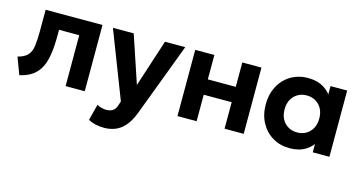

<svg xmlns="http://www.w3.org/2000/svg" viewBox="-78 -855 2654 1414"><g transform="rotate(15 1249.0 -148.0)"><path d="M65 11 16.5 -118.5Q68 -131.5 91.5 -157.5Q115 -183.5 121.2 -228.2Q127.5 -273 127.5 -342.5V-505H561V0H415V-388H261V-342.5Q261 -264.5 252.2 -204.5Q243.5 -144.5 222 -101.2Q200.5 -58 162.5 -30.5Q124.5 -3 65 11Z M767.5 223.5Q735.5 223.5 704.5 217Q673.5 210.5 646 195.5L677.5 72.5Q693.5 81.5 712.8 86.5Q732 91.5 748.5 91.5Q778.5 91.5 798 78.5Q817.5 65.5 827 36L837.5 4L640.5 -505H799L920 -144L1037.5 -505H1192L980 57.5Q955 120.5 922.5 156.8Q890 193 851 208.2Q812 223.5 767.5 223.5Z M1268 0V-505H1414V-319H1627V-505H1773V0H1627V-202H1414V0Z M2125.5 15Q2053 15 1996 -18.8Q1939 -52.5 1906.2 -113Q1873.5 -173.5 1873.5 -252.5Q1873.5 -312 1892.2 -361Q1911 -410 1945 -445.8Q1979 -481.5 2025.2 -500.8Q2071.5 -520 2125.5 -520Q2197.5 -520 2247.2 -489Q2297 -458 2320 -408L2299.5 -376.5V-505H2426.5V0H2299.5V-128.5L2320 -97Q2297 -47 2247.2 -16Q2197.5 15 2125.5 15ZM2149 -111.5Q2187 -111.5 2217 -128.8Q2247 -146 2264.2 -177.5Q2281.5 -209 2281.5 -252.5Q2281.5 -296 2264.2 -327.5Q2247 -359 2217 -376.2Q2187 -393.5 2149 -393.5Q2111.5 -393.5 2081.5 -376.2Q2051.5 -359 2034.2 -327.5Q2017 -296 2017 -252.5Q2017 -209 2034.2 -177.5Q2051.5 -146 2081.5 -128.8Q2111.5 -111.5 2149 -111.5Z"/></g></svg>

Font: Geologica SemiBold
Style: Regular
Weight: 600
Designer: Sindre Bremnes, Frode Helland
Foundry: Monokrom Skriftforlag AS
Version: Version 1.010;gftools[0.9.28]